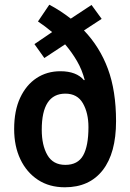

<svg xmlns="http://www.w3.org/2000/svg" viewBox="-20 -877 552 814"><path d="M189 -857Q235 -833 280 -798L368 -856L411 -797L336 -748Q403 -678 437.5 -585Q472 -492 472 -363Q472 -228 415.5 -155.5Q359 -83 255 -83Q189 -83 141 -114.5Q93 -146 66.5 -201.5Q40 -257 40 -330Q40 -408 65.5 -462.5Q91 -517 135 -546Q179 -575 236 -575Q304 -575 336 -537L339 -538Q328 -581 306.5 -618Q285 -655 256 -689L168 -631L126 -690L201 -741Q171 -766 141 -786ZM257 -480Q157 -480 157 -327Q157 -261 181 -219.5Q205 -178 257 -178Q310 -178 332.5 -218Q355 -258 355 -338Q355 -398 331.5 -439Q308 -480 257 -480Z"/></svg>

Font: Noto Sans Kannada UI Condensed SemiBold
Style: Regular
Weight: 600
Width: 3
Designer: Jelle Bosma - Monotype Design Team
Foundry: Monotype Imaging Inc.
Version: Version 2.005; ttfautohint (v1.8.4.7-5d5b)